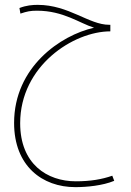

<svg xmlns="http://www.w3.org/2000/svg" viewBox="-20 -376 540 790"><path d="M290 394C336 394 402 388 450 368L442 347C399 362 352 370 292 370C174 370 63 299 63 131C63 -105 282 -247 434 -247V-274H429C346 -274 263 -356 135 -356C114 -356 88 -354 60 -343L64 -320C91 -329 105 -332 132 -332C241 -332 308 -280 367 -262C229 -231 38 -100 38 130C38 307 154 394 290 394Z"/></svg>

Font: Noto Sans Arabic ExtCond Thin
Style: Regular
Weight: 100
Width: 2
Designer: Monotype Design Team, Nadine Chahine, Nizar Qandah and Khaled Hosny
Foundry: Monotype Imaging Inc.
Version: Version 2.012